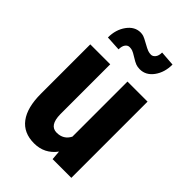

<svg xmlns="http://www.w3.org/2000/svg" viewBox="-225 -840 941 941"><g transform="rotate(45 246.0 -369.5)"><path d="M310.1 -48.3Q267.1 9.8 194.8 9.8Q122.1 9.8 84.5 -40.3Q46.9 -90.3 46.9 -186V-528.3H185.1V-182.6Q186 -105.5 236.3 -105.5Q283.7 -105.5 304.7 -146.5V-528.3H443.8V0H314ZM401.9 -743.2Q401.9 -689 374.3 -651.1Q346.7 -613.3 304.7 -613.3Q289.1 -613.3 277.1 -617.7Q265.1 -622.1 243.4 -635.7Q221.7 -649.4 212.6 -652.3Q203.6 -655.3 192.9 -655.3Q179.7 -655.3 170.9 -643.3Q162.1 -631.3 162.1 -608.9L84 -613.3Q84 -667.5 111.8 -705.8Q139.6 -744.1 180.2 -744.1Q190.9 -744.1 200.9 -741Q210.9 -737.8 235.6 -723.9Q260.3 -710 271 -706.3Q281.7 -702.6 292.5 -702.6Q305.2 -702.6 314.7 -714.6Q324.2 -726.6 324.2 -749Z"/></g></svg>

Font: Roboto Condensed
Style: Bold
Weight: 700
Designer: Google
Version: Version 2.134; 2016